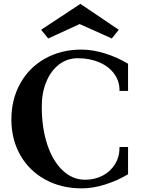

<svg xmlns="http://www.w3.org/2000/svg" viewBox="-20 -979 766 1015"><path d="M40.2 -347Q40.2 -454.2 87.5 -538.6Q134.8 -623 219.3 -670Q303.8 -717 411 -716.8Q470.6 -716.8 535.9 -696.3Q601.2 -675.8 657 -642V-498.2H611.8Q613 -548.4 584.3 -588.1Q555.6 -627.8 504.9 -649.5Q454.2 -671.2 391 -671.2Q335.8 -671.2 292.8 -638.6Q249.8 -606 225.3 -547.9Q200.8 -489.8 200.8 -415Q200.8 -302.6 230 -214.8Q259.2 -127 311.4 -77.9Q363.6 -28.8 429.8 -28.8Q481.2 -28.8 522.9 -50.7Q564.6 -72.6 588.5 -112Q612.4 -151.4 611.8 -201.8H657V-58Q601.2 -24.2 536.3 -3.7Q471.4 16.8 412.2 16.8Q304.4 16.8 219.6 -29.5Q134.8 -75.8 87.5 -158.6Q40.2 -241.4 40.2 -347ZM197.4 -821.6 405 -958.6 607.8 -821.6 571.2 -775.6 401 -851.8 235 -775.6Z"/></svg>

Font: Wittgenstein
Style: Regular
Weight: 400
Designer: Jörg Drees
Foundry: Jörg Drees
Version: Version 1.003;Glyphs 3.1.2 (3151)